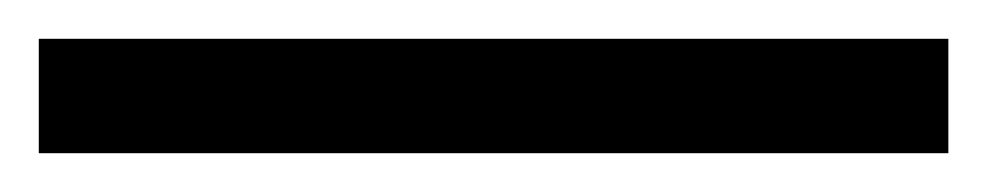

<svg xmlns="http://www.w3.org/2000/svg" viewBox="-25 63 509 99"><path d="M-5 142H464V83H-5Z"/></svg>

Font: Noto Serif Thai Black
Style: Regular
Weight: 900
Designer: Monotype Design Team
Foundry: Monotype Imaging Inc.
Version: Version 2.002